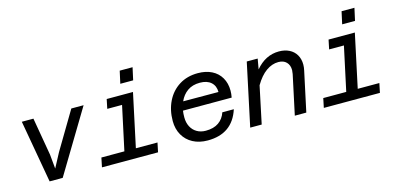

<svg xmlns="http://www.w3.org/2000/svg" viewBox="-68 -1186 3387 1630"><g transform="rotate(-15 1625.0 -371.0)"><path d="M112 -550H214L271 -219L283 -93L350 -219L547 -550H655L324 0H209Z M686 -82H888L971 -468H841L858 -550H1089L989 -82H1179L1162 0H669ZM1027 -754H1140L1116 -645H1003Z M1351 -224Q1351 -320 1389 -397Q1427 -474 1497 -518Q1567 -562 1661 -562Q1731 -562 1783 -536Q1835 -510 1863.5 -461Q1892 -412 1892 -347Q1892 -319 1886 -287H1458Q1454 -262 1454 -229Q1454 -182 1472.5 -146.5Q1491 -111 1524.5 -91.5Q1558 -72 1602 -72Q1672 -72 1715.5 -102.5Q1759 -133 1777 -187H1878Q1814 12 1597 12Q1523 12 1467.5 -17.5Q1412 -47 1381.5 -100.5Q1351 -154 1351 -224ZM1790 -362Q1790 -416 1755 -447.5Q1720 -479 1657 -479Q1592 -479 1548 -448Q1504 -417 1480 -363Z M2442 -380Q2442 -424 2416.5 -450Q2391 -476 2346 -476Q2290 -476 2238 -439Q2186 -402 2142 -327L2073 0H1972L2089 -550H2185L2169 -459Q2255 -562 2374 -562Q2425 -562 2464 -542.5Q2503 -523 2524.5 -486.5Q2546 -450 2546 -401Q2546 -377 2540 -350L2465 0H2364L2438 -346Q2442 -370 2442 -380Z M2636 -82H2838L2921 -468H2791L2808 -550H3039L2939 -82H3129L3112 0H2619ZM2977 -754H3090L3066 -645H2953Z"/></g></svg>

Font: Azeret Mono
Style: Italic
Weight: 400
Italic angle: -12°
Designer: Martin Vácha
Foundry: Displaay
Version: Version 1.000; Glyphs 3.0.3, build 3074